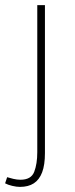

<svg xmlns="http://www.w3.org/2000/svg" viewBox="-50 -498 292 752"><path d="M28 234Q15 234 -2 230Q-19 226 -30 220L-22 196Q-13 199 2 202.5Q17 206 30 206Q72 206 84 175Q96 144 96 98V-478H126V102Q126 148 115 177Q104 206 82.5 220Q61 234 28 234Z"/></svg>

Font: Source Sans 3 ExtraLight ExtraLight
Style: Regular
Weight: 250
Version: Version 3.052;hotconv 1.1.0;makeotfexe 2.6.0